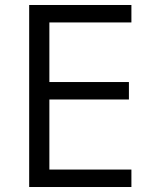

<svg xmlns="http://www.w3.org/2000/svg" viewBox="-20 -750 640 770"><path d="M97 0V-730H507V-660H178V-421H497V-351H178V-70H507V0Z"/></svg>

Font: M PLUS Code Latin Expanded
Style: Regular
Weight: 400
Width: 7
Designer: Coji Morishita
Foundry: UNDERFOREST DESIGN
Version: Version 1.002; ttfautohint (v1.8.3)